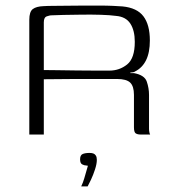

<svg xmlns="http://www.w3.org/2000/svg" viewBox="-20 -482 621 688"><path d="M366 -199Q366 -199 335.5 -199Q305 -199 253.5 -199Q202 -199 137 -198V0H85V-411Q85 -440 97.5 -449.5Q110 -459 136 -460Q151 -461 173.5 -461Q196 -461 224 -461.5Q252 -462 281 -462Q310 -462 336.5 -462Q363 -462 384.5 -461Q406 -460 419 -459Q471 -454 494 -423.5Q517 -393 517 -337Q517 -294 503.5 -266.5Q490 -239 464 -226Q462 -224 456.5 -223Q451 -222 447 -222V-220Q450 -220 454 -220Q458 -220 460 -220Q498 -213 506 -189.5Q514 -166 514 -142V-20Q514 -13 515.5 -7Q517 -1 518 0H483Q473 0 466.5 -4Q460 -8 460 -26V-142Q460 -173 446.5 -186Q433 -199 399 -199ZM137 -231Q153 -231 185 -230.5Q217 -230 255 -229.5Q293 -229 325 -229Q357 -229 372 -229Q408 -229 435.5 -251Q463 -273 463 -332Q463 -373 447 -397.5Q431 -422 396 -425Q374 -428 341 -429Q308 -430 272.5 -429.5Q237 -429 207.5 -428.5Q178 -428 162 -427Q159 -427 148 -423.5Q137 -420 137 -402ZM271 186Q278 171 282 157Q286 143 289.5 131Q293 119 295 112Q293 112 292 111.5Q291 111 289 111Q282 111 274.5 107Q267 103 267 89Q267 74 276 70Q285 66 301 66Q309 66 314.5 68Q320 70 323.5 75.5Q327 81 327 91Q327 105 320.5 125Q314 145 306 162Q298 179 294 186Z"/></svg>

Font: Genos Thin Light
Style: Regular
Weight: 300
Version: Version 1.010